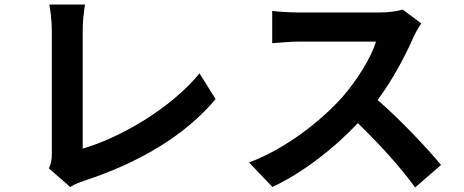

<svg xmlns="http://www.w3.org/2000/svg" viewBox="-20 -781 2040 845"><path d="M289 42C313 27 335 20 349 15C585 -62 792 -181 929 -345L858 -458C730 -302 507 -174 344 -127V-647C344 -686 348 -722 354 -761H197C203 -732 208 -685 208 -647V-105C208 -82 207 -65 195 -40Z M1752 -739C1732 -732 1692 -726 1649 -726H1296C1266 -726 1205 -729 1178 -733V-591C1199 -592 1254 -598 1296 -598H1635C1613 -527 1552 -428 1486 -353C1392 -248 1237 -126 1076 -66L1179 42C1316 -23 1449 -127 1555 -239C1649 -148 1742 -46 1807 44L1921 -55C1862 -127 1741 -255 1642 -341C1709 -431 1765 -538 1799 -616C1808 -636 1826 -667 1834 -678Z"/></svg>

Font: Noto Sans Japanese Bold
Style: Bold
Weight: 700
Designer: Ryoko NISHIZUKA (kana & ideographs); Paul D. Hunt (Latin, Greek & Cyrillic); Wenlong ZHANG (bopomofo); Sandoll Communica
Foundry: Adobe Systems Incorporated
Version: Version 1.000;PS 1;hotconv 1.0.78;makeotf.lib2.5.61930